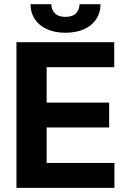

<svg xmlns="http://www.w3.org/2000/svg" viewBox="-20 -912 628 932"><path d="M59.9 -707H534.5V-585.8H206.4V-414.1H509.8V-293.3H206.4V-121.2H535.5V0H59.9ZM297.6 -753Q246.4 -753 208.1 -770.2Q169.9 -787.4 149 -819Q128.1 -850.5 128.1 -891.5H229Q229 -866 245.9 -848Q262.8 -830.1 297.6 -830.1Q332.4 -830.1 349 -847.8Q365.6 -865.4 366.1 -891.5H468Q468 -850.5 447.1 -819Q426.2 -787.4 387.8 -770.2Q349.3 -753 297.6 -753Z"/></svg>

Font: WEMIX Pretendard Variable
Style: Regular
Weight: 400
Designer: Base glyphs from Inter by Rasmus Andersson; Hangeul glyphs from Noto Sans CJK(Source Han Sans) by Jang Soo-young and Kan
Foundry: Kil Hyung-jin
Version: Version 1.000;Glyphs 3.2 (3208)